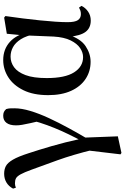

<svg xmlns="http://www.w3.org/2000/svg" viewBox="195 -778 795 1226"><g transform="rotate(-90 593.0 -165.5)"><path d="M220 206 250 -47V34Q218 -97 182.5 -195.5Q147 -294 122 -362Q105 -409 92.5 -431.5Q80 -454 67.5 -461Q55 -468 35 -468Q20 -468 7 -462L1 -480Q16 -508 40.5 -522.5Q65 -537 96 -537Q124 -537 145 -526Q166 -515 186 -481Q206 -447 227 -381Q247 -321 272 -235.5Q297 -150 319 -48L326 -46L335 189L229 212ZM317 -1 298 -27Q326 -80 348.5 -126.5Q371 -173 389 -217.5Q407 -262 422 -308.5Q437 -355 448 -408L441 -275Q427 -334 419.5 -368Q412 -402 408.5 -422.5Q405 -443 405 -461Q405 -501 421 -522Q437 -543 466 -543Q481 -543 490.5 -538.5Q500 -534 509 -524Q513 -511 513.5 -499Q514 -487 514 -471Q514 -426 497 -369.5Q480 -313 451 -250.5Q422 -188 387 -124Q352 -60 317 -1Z M811 15Q750 15 701.5 -17Q653 -49 625.5 -109.5Q598 -170 598 -256Q598 -350 629.5 -414Q661 -478 712 -510.5Q763 -543 822 -543Q891 -543 938.5 -500Q986 -457 1003 -372H1010L989 -336Q977 -396 955 -430.5Q933 -465 904.5 -480.5Q876 -496 844 -496Q807 -496 776 -473.5Q745 -451 726 -400.5Q707 -350 707 -265Q707 -148 743.5 -90.5Q780 -33 841 -33Q870 -33 898.5 -52Q927 -71 947.5 -112.5Q968 -154 972 -221L980 -417L990 -520L1093 -537L1103 -529Q1095 -475 1088 -418.5Q1081 -362 1075.5 -308.5Q1070 -255 1067 -209.5Q1064 -164 1064 -132Q1064 -85 1077 -66Q1090 -47 1115 -47Q1129 -47 1138.5 -50.5Q1148 -54 1157 -59L1168 -43Q1156 -18 1131.5 -1Q1107 16 1074 16Q1027 16 1002 -17Q977 -50 970 -127L984 -129Q959 -49 911 -17Q863 15 811 15Z"/></g></svg>

Font: Noto Serif KR SemiBold
Style: Regular
Weight: 600
Designer: Ryoko NISHIZUKA 西塚涼子 (kana & ideographs); Frank Grießhammer (Latin, Greek & Cyrillic); Wenlong ZHANG 张文龙 (bopomofo); San
Foundry: Adobe
Version: Version 2.003-H1;hotconv 1.1.1;makeotfexe 2.6.0